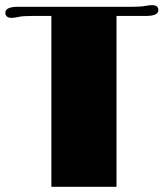

<svg xmlns="http://www.w3.org/2000/svg" viewBox="-20 -717 645 737"><path d="M587.9 -678.2Q587.9 -655.8 540.5 -655.8H427.2V0H177.2V-655.8H104Q66.4 -655.8 52.2 -652.3Q33.7 -648.4 25.4 -648.4Q0.5 -648.4 0.5 -668Q0.5 -690.9 48.8 -690.9H484.4Q518.1 -690.9 534.2 -693.8Q553.7 -697.3 563.5 -697.3Q587.9 -697.3 587.9 -678.2Z"/></svg>

Font: Limelight
Style: Regular
Weight: 400
Designer: Nicole Fally
Foundry: Nicole Fally
Version: Version 1.002